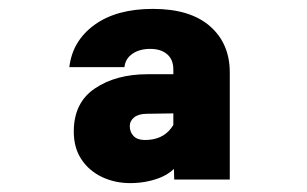

<svg xmlns="http://www.w3.org/2000/svg" viewBox="-20 -729 690 432"><path d="M372 -325 370 -398V-573Q370 -595 356 -607Q342 -619 318 -619Q294 -619 278 -608Q262 -597 260 -578H136Q143 -637 192.5 -673Q242 -709 324 -709Q408 -709 452.5 -670Q497 -631 497 -566V-325ZM273 -317Q239 -317 210 -330.5Q181 -344 163.5 -370Q146 -396 146 -433Q146 -498 193.5 -530Q241 -562 312 -562H380V-474L311 -473Q292 -473 282 -465Q272 -457 272 -445Q272 -432 280.5 -423Q289 -414 306 -414Q345 -414 365 -440.5Q385 -467 393 -514L410 -442Q407 -394 387 -366.5Q367 -339 337 -328Q307 -317 273 -317Z"/></svg>

Font: Azeret Mono Thin ExtraBold
Style: Regular
Weight: 800
Version: Version 1.002